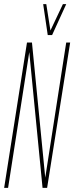

<svg xmlns="http://www.w3.org/2000/svg" viewBox="-21 -905 358 925"><path d="M-1 0 109 -700H133L197 -49L298 -700H317L206 0H184L120 -654L18 0ZM298 -885 230 -736H209L187 -885H202L222 -758L282 -885Z"/></svg>

Font: Georama ExtraCondensed Thin
Style: Italic
Weight: 100
Width: 2
Italic angle: -9°
Designer: Jean-Baptiste Levee
Foundry: Production Type
Version: Version 1.001